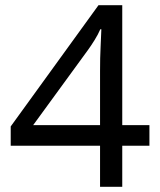

<svg xmlns="http://www.w3.org/2000/svg" viewBox="-20 -715 612 735"><path d="M552 -157H448V0H363V-157H21V-231L357 -695H448V-236H552ZM363 -236V-443Q363 -496 365 -533Q367 -570 368 -603H364Q356 -584 342 -561.5Q328 -539 317 -524L107 -236Z"/></svg>

Font: Noto Sans Kannada
Style: Regular
Weight: 400
Designer: Jelle Bosma - Monotype Design Team
Foundry: Monotype Imaging Inc.
Version: Version 2.003